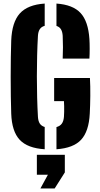

<svg xmlns="http://www.w3.org/2000/svg" viewBox="-20 -829 562 1078"><path d="M231 9Q134.5 3 90.5 -44.2Q46.5 -91.5 43 -191Q41.5 -233 40.8 -286.8Q40 -340.5 40 -397.5Q40 -454.5 40.8 -507.5Q41.5 -560.5 43 -601Q47 -704 91 -753.2Q135 -802.5 231 -809V-684Q212.5 -679 203.5 -665.2Q194.5 -651.5 193 -628Q190 -575.5 188.5 -517.8Q187 -460 187 -400.5Q187 -341 188.5 -283.2Q190 -225.5 193 -173Q194.5 -149 203.5 -135.2Q212.5 -121.5 231 -116ZM297 9V-115.5Q317 -121 327 -134.8Q337 -148.5 339 -173Q340 -184.5 340.2 -200.8Q340.5 -217 340.2 -233.2Q340 -249.5 339 -261H284V-391H485Q487.5 -345.5 487 -291.2Q486.5 -237 484 -191Q479 -91.5 435.5 -44.5Q392 2.5 297 9ZM332 -500Q333.5 -533 333.5 -564Q333.5 -595 332 -628Q330.5 -651 322.2 -664.5Q314 -678 297 -683.5V-809Q389.5 -802.5 432.5 -755.8Q475.5 -709 482 -610Q483.5 -587 483.5 -555.2Q483.5 -523.5 482 -500ZM207 229 249 152H187V40H344V139L287 229Z"/></svg>

Font: Big Shoulders Stencil Text Thin Black
Style: Regular
Weight: 900
Version: Version 2.001